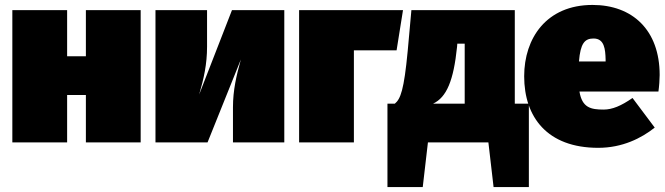

<svg xmlns="http://www.w3.org/2000/svg" viewBox="-20 -577 2696 778"><path d="M328 0H550V-536H328V-349H252V-536H30V0H252V-192H328Z M1132 -536H920L787 -194C806 -259 819 -317 819 -388V-536H610V0H821L956 -336C938 -271 924 -212 924 -142V0H1132Z M1414 0V-373H1587L1613 -536H1192V0Z M2066 -157V-536H1647L1632 -370C1617 -212 1603 -176 1580 -157H1550V181H1693L1714 0H1959L1980 181H2123V-157ZM1863 -157H1735C1790 -183 1818 -251 1832 -387L1833 -400H1863Z M2653 -273C2653 -456 2542 -557 2381 -557C2194 -557 2104 -422 2104 -268C2104 -103 2197 22 2404 22C2502 22 2579 -17 2633 -60L2543 -180C2497 -148 2461 -133 2426 -133C2373 -133 2339 -141 2328 -206H2648C2651 -227 2653 -256 2653 -273ZM2434 -328H2326C2332 -401 2349 -421 2385 -421C2429 -421 2433 -378 2434 -335Z"/></svg>

Font: Fira Sans Ultra
Style: Regular
Weight: 950
Designer: Carrois Corporate & Edenspiekermann AG
Foundry: Carrois Corporate GbR & Edenspiekermann AG
Version: Version 4.203;PS 004.203;hotconv 1.0.88;makeotf.lib2.5.64775